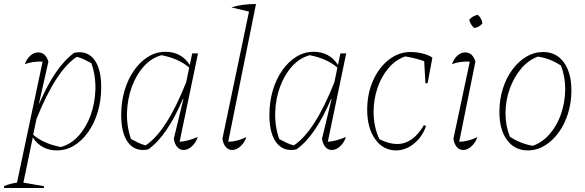

<svg xmlns="http://www.w3.org/2000/svg" viewBox="-56 -745 2926 960"><path d="M-36 195 -35 185Q-2 172 29 168L157 -437Q106 -439 68 -424Q77 -450 95.5 -466.5Q114 -483 134 -483Q172 -483 186 -437L139 -228L140 -227Q182 -323 224.5 -384.5Q267 -446 315 -481Q378 -494 414 -448.5Q450 -403 450 -309Q450 -243 433 -186Q416 -129 385.5 -85.5Q355 -42 315 -17.5Q275 7 229 7Q150 7 108 -58L61 168L164 186L163 195ZM110 -71Q163 -26 248 -10Q298 -23 336.5 -65.5Q375 -108 397 -168.5Q419 -229 421 -297Q423 -365 401 -429Q383 -439 365 -447.5Q347 -456 328 -461Q223 -392 126 -149Z M685 2Q622 15 586 -30.5Q550 -76 550 -170Q550 -236 567 -293Q584 -350 614.5 -393.5Q645 -437 685 -461.5Q725 -486 771 -486Q851 -486 893 -420L905 -478H934L842 -36Q883 -39 933 -60Q923 -31 903 -13Q883 5 862 5Q843 5 830 -10Q817 -25 813 -51L861 -250L859 -251Q818 -156 775.5 -94Q733 -32 685 2ZM599 -50Q617 -40 635 -31.5Q653 -23 672 -18Q777 -87 875 -334L890 -407Q838 -452 752 -469Q702 -456 663.5 -413.5Q625 -371 603 -310.5Q581 -250 579 -182Q577 -114 599 -50Z M1176 -60Q1166 -31 1146 -13Q1126 5 1105 5Q1086 5 1073 -10Q1060 -25 1056 -51L1189 -687L1101 -708Q1154 -725 1224 -725L1085 -36Q1134 -38 1176 -60Z M1426 2Q1363 15 1327 -30.5Q1291 -76 1291 -170Q1291 -236 1308 -293Q1325 -350 1355.5 -393.5Q1386 -437 1426 -461.5Q1466 -486 1512 -486Q1592 -486 1634 -420L1646 -478H1675L1583 -36Q1624 -39 1674 -60Q1664 -31 1644 -13Q1624 5 1603 5Q1584 5 1571 -10Q1558 -25 1554 -51L1602 -250L1600 -251Q1559 -156 1516.5 -94Q1474 -32 1426 2ZM1340 -50Q1358 -40 1376 -31.5Q1394 -23 1413 -18Q1518 -87 1616 -334L1631 -407Q1579 -452 1493 -469Q1443 -456 1404.5 -413.5Q1366 -371 1344 -310.5Q1322 -250 1320 -182Q1318 -114 1340 -50Z M1924 7Q1860 7 1820 -49Q1780 -105 1780 -196Q1780 -276 1809 -341.5Q1838 -407 1887.5 -446Q1937 -485 1997 -485Q2027 -485 2057 -477.5Q2087 -470 2106 -457L2082 -329H2071L2065 -439Q2020 -455 1970 -463Q1920 -445 1884.5 -402Q1849 -359 1830.5 -302.5Q1812 -246 1812 -186Q1812 -111 1841 -49Q1890 -25 1929 -25Q2009 -25 2064 -120L2074 -114Q2055 -60 2013.5 -26.5Q1972 7 1924 7Z M2331 -60Q2321 -31 2301 -13Q2281 5 2260 5Q2241 5 2228 -10Q2215 -25 2211 -51L2293 -437Q2240 -439 2204 -424Q2213 -451 2231 -467Q2249 -483 2270 -483Q2307 -483 2321 -437L2240 -36Q2289 -38 2331 -60ZM2333 -671Q2353 -653 2356 -628Q2340 -608 2315 -605Q2296 -622 2290 -646Q2307 -666 2333 -671Z M2583 7Q2517 7 2479 -45Q2441 -97 2441 -185Q2441 -247 2458 -301Q2475 -355 2505.5 -396.5Q2536 -438 2575.5 -461.5Q2615 -485 2660 -485Q2725 -485 2763 -433.5Q2801 -382 2801 -293Q2801 -232 2784 -177.5Q2767 -123 2736.5 -81.5Q2706 -40 2667 -16.5Q2628 7 2583 7ZM2608 -16Q2656 -33 2692.5 -75Q2729 -117 2749 -174.5Q2769 -232 2770 -295.5Q2771 -359 2749 -417Q2695 -453 2633 -462Q2585 -444 2549 -401Q2513 -358 2492.5 -300.5Q2472 -243 2471.5 -180.5Q2471 -118 2493 -62Q2544 -27 2608 -16Z"/></svg>

Font: Piazzolla Thin
Style: Italic
Weight: 100
Italic angle: -11.3°
Designer: Juan Pablo del Peral
Foundry: Huerta Tipografica
Version: Version 1.330